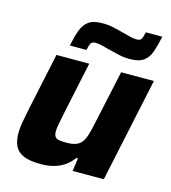

<svg xmlns="http://www.w3.org/2000/svg" viewBox="-109 -812 809 908"><g transform="rotate(15 295.5 -357.5)"><path d="M174.4 8Q119.6 8 89.2 -4.8Q58.8 -17.7 46.4 -43.7Q34 -69.7 34 -108.5Q34 -128.4 38.9 -157.5Q43.8 -186.7 50.2 -218.2L112.3 -510H272.7L215.8 -241.5Q210.8 -216.4 206.8 -194.8Q202.8 -173.3 202.8 -161.5Q202.8 -144 208.7 -135.2Q214.6 -126.5 228.1 -123.8Q241.5 -121.2 263.1 -121.2Q292.4 -121.2 310.5 -127.7Q328.6 -134.3 339.5 -148.8Q350.4 -163.3 357.6 -187.4Q364.9 -211.4 372 -246.1L428.9 -510H589.2L480.7 0H328L337.2 -63.2H328.9Q310.7 -37.9 286.7 -22.2Q262.8 -6.5 234.9 0.7Q206.9 8 174.4 8ZM161.8 -569.5Q171.3 -615.1 182.7 -646.4Q194.2 -677.8 217.1 -694.5Q240.1 -711.2 284.7 -711.2Q313.6 -711.2 340.8 -705.2Q368 -699.1 392.5 -692.4Q411.9 -687.3 427.9 -683.1Q443.9 -679 458.3 -679Q477 -679 482.3 -688.3Q487.7 -697.7 492.8 -722.7H573.6Q564.2 -678.1 553.2 -646.2Q542.3 -614.4 519.1 -597.7Q495.9 -580.9 451.3 -580.9Q421.3 -580.9 394.6 -587.5Q368 -594.1 343.5 -599.8Q324.5 -604.9 307.7 -609Q291 -613.2 277.7 -613.2Q259.4 -613.2 253.9 -603.6Q248.3 -594 243.2 -569.5Z"/></g></svg>

Font: Saira Thin
Style: Italic
Weight: 100
Italic angle: -12°
Designer: Hector Gatti with collaboration of the Omnibus-Type team
Foundry: Omnibus-Type
Version: Version 1.101